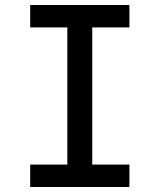

<svg xmlns="http://www.w3.org/2000/svg" viewBox="-20 -750 640 770"><path d="M499 0V-90H350V-640H499V-730H101V-640H250V-90H101V0Z"/></svg>

Font: Tekne LDO Medium
Style: Regular
Weight: 500
Monospace: yes
Designer: Alessio Laiso, Mario Rullo, Paolo Rosset
Foundry: Alessio Laiso
Version: Version 1.000;hotconv 1.0.109;makeotfexe 2.5.65596